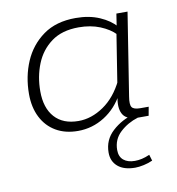

<svg xmlns="http://www.w3.org/2000/svg" viewBox="-70 -467 655 712"><g transform="rotate(-10 257.5 -111.5)"><path d="M198 10Q150 10 115 -10.5Q80 -31 61 -68.5Q42 -106 42 -156Q42 -222 66 -278Q90 -334 138.5 -369Q187 -404 261 -404Q312 -404 351 -387Q390 -370 411 -345L405 -342L413 -394H455L406 -83Q401 -53 408 -43Q415 -33 439 -33H471L465 0H427Q385 0 370.5 -21Q356 -42 362 -81L367 -109L371 -99Q344 -48 298 -19Q252 10 198 10ZM206 -26Q255 -26 301 -57.5Q347 -89 376 -149L370 -129L402 -331L403 -317Q382 -339 346.5 -353.5Q311 -368 266 -368Q203 -368 163 -338.5Q123 -309 104 -261.5Q85 -214 85 -159Q85 -96 116.5 -61Q148 -26 206 -26ZM383 181Q341 181 318 161.5Q295 142 295 109Q295 61 330 29Q365 -3 413 -16L424 0Q385 12 356.5 38.5Q328 65 328 105Q328 130 343.5 143Q359 156 386 156Q399 156 412.5 153Q426 150 442 143L449 166Q434 173 415.5 177Q397 181 383 181Z"/></g></svg>

Font: Rokkitt SemiBold ExtraLight
Style: Italic
Weight: 250
Italic angle: -9°
Version: Version 3.103